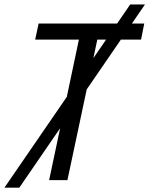

<svg xmlns="http://www.w3.org/2000/svg" viewBox="-70 -821 681 875"><path d="M-49.8 34.2 234.4 -379.4 289.6 -640.6H90.3L106 -713.9H463.9L523.4 -800.8H590.8L531.2 -713.9H587.4L572.8 -640.6H481L325.2 -413.6L237.3 0H153.8L204.1 -236.8L18.1 34.2ZM373.5 -640.6 355.5 -556.2 413.6 -640.6Z"/></svg>

Font: Open Sans
Style: Italic
Weight: 400
Italic angle: -12°
Designer: Monotype Design Team
Foundry: Monotype Imaging Inc.
Version: Version 3.000; ttfautohint (v1.8.4)